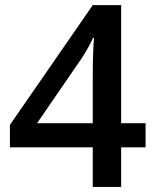

<svg xmlns="http://www.w3.org/2000/svg" viewBox="-20 -736 611 756"><path d="M553.2 -155.8H457V0H345.2V-155.8H19V-244.1L345.2 -715.8H457V-251H553.2ZM345.2 -251V-430.2Q345.2 -525.9 350.1 -586.9H346.2Q332.5 -554.7 303.2 -508.8L126 -251Z"/></svg>

Font: f42698313916912   
Style: Regular
Weight: 600
Foundry: Ascender Corporation
Version: Version 1.10